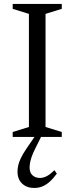

<svg xmlns="http://www.w3.org/2000/svg" viewBox="-20 -696 378 976"><path d="M294 -25V0H44.5V-25L127 -50.5V-625.5L44.5 -651V-676H294V-651L211.5 -625.5V-50.5ZM158 61.5Q147.5 82.5 141.5 99.5Q135.5 116.5 133 130.5Q130.5 144.5 130.5 157Q130.5 181.5 145.2 195Q160 208.5 183 208.5Q198.5 208.5 215.2 200.8Q232 193 256.5 169L269 186.5Q250 212.5 231.8 228.5Q213.5 244.5 194.5 252Q175.5 259.5 154 259.5Q116 259.5 92.5 237.2Q69 215 69 176.5Q69 160.5 72.8 144Q76.5 127.5 86.5 106.8Q96.5 86 115.5 58L171 -23H200Z"/></svg>

Font: Newsreader 16pt 16pt
Style: Regular
Weight: 400
Version: Version 1.003